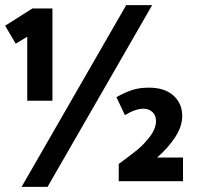

<svg xmlns="http://www.w3.org/2000/svg" viewBox="-23 -705 770 747"><path d="M181 -313H83V-562L38 -535L-3 -605L103 -672H181ZM569 -685 162 22H61L468 -685ZM439 0V-67Q485 -101 511 -122Q537 -143 560.5 -174Q584 -205 584 -235Q584 -256 570 -269Q556 -282 535 -282Q504 -282 463 -257L430 -327Q462 -345 490.5 -354.5Q519 -364 556 -364Q618 -364 652 -333Q686 -302 686 -254Q686 -213 658 -170.5Q630 -128 588 -92H689V0Z"/></svg>

Font: XXII Aven Bold
Style: Regular
Weight: 700
Designer: Lecter Johnson
Foundry: Doubletwo Studios
Version: Version 1.001